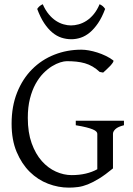

<svg xmlns="http://www.w3.org/2000/svg" viewBox="-20 -862 623 897"><path d="M508.8 -580.1Q512.2 -577.6 507.8 -570.6Q503.4 -563.5 495.4 -554.7Q487.3 -545.9 477.8 -537.4Q468.3 -528.8 461.9 -522.9L445.8 -525.9Q429.7 -541 412.6 -551Q395.5 -561 376.7 -566.4Q357.9 -571.8 336.9 -574Q315.9 -576.2 292 -576.2Q279.8 -576.2 261.5 -570.6Q243.2 -564.9 222.9 -552.5Q202.6 -540 182.6 -519.8Q162.6 -499.5 146.2 -470Q129.9 -440.4 119.9 -401.1Q109.9 -361.8 109.9 -311Q109.9 -243.2 127.9 -192.9Q146 -142.6 175.3 -109.6Q204.6 -76.7 241.2 -60.3Q277.8 -43.9 314.9 -43.9Q350.6 -43.9 380.6 -51Q410.6 -58.1 434.6 -71.3V-236.8Q434.6 -242.2 429.9 -247.3Q425.3 -252.4 413.8 -257.3Q402.3 -262.2 383.1 -267.1Q363.8 -272 334 -276.9V-297.9H559.1V-276.9Q531.2 -270 519.5 -259Q507.8 -248 507.8 -236.8V-75.2Q471.7 -45.4 443.1 -27.8Q414.6 -10.3 390.6 -0.7Q366.7 8.8 345.2 11.7Q323.7 14.6 301.8 14.6Q252.4 14.6 204.6 -3.7Q156.7 -22 118.9 -59.3Q81.1 -96.7 57.6 -152.6Q34.2 -208.5 34.2 -284.2Q34.2 -365.2 59.8 -429.4Q85.4 -493.7 129.9 -538.3Q174.3 -583 233.6 -606.4Q293 -629.9 359.9 -629.9Q376 -629.9 395.3 -626.5Q414.6 -623 434.6 -616.7Q454.6 -610.4 473.9 -601.1Q493.2 -591.8 508.8 -580.1ZM471.2 -820.3Q456.5 -780.8 438.2 -753.9Q419.9 -727.1 399.7 -710.2Q379.4 -693.4 357.4 -686Q335.4 -678.7 313.5 -678.7Q289.6 -678.7 267.1 -686Q244.6 -693.4 224.4 -710.2Q204.1 -727.1 186.3 -753.9Q168.5 -780.8 153.8 -820.3Q159.7 -829.1 165.5 -833.7Q171.4 -838.4 179.7 -842.3Q191.9 -814.5 207.8 -795.4Q223.6 -776.4 241.2 -764.9Q258.8 -753.4 277.1 -748.3Q295.4 -743.2 311.5 -743.2Q328.6 -743.2 347.4 -748.3Q366.2 -753.4 384 -764.9Q401.9 -776.4 417.7 -795.4Q433.6 -814.5 445.3 -842.3Q453.6 -838.4 459.5 -833.7Q465.3 -829.1 471.2 -820.3Z"/></svg>

Font: Gentium Plus Phon
Style: Regular
Weight: 400
Designer: J. Victor Gaultney, Annie Olsen, Iska Routamaa, Becca Hirsbrunner
Foundry: SIL International
Version: Version 5.000